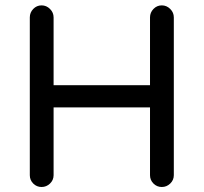

<svg xmlns="http://www.w3.org/2000/svg" viewBox="-20 -708 777 733"><path d="M93.8 -39.1V-641.6Q93.8 -660.2 106.9 -673.8Q120.1 -687.5 138.7 -687.5Q157.2 -687.5 170.9 -673.8Q184.6 -660.2 184.6 -641.6V-382.8H552.7V-641.6Q552.7 -660.2 565.9 -673.8Q579.1 -687.5 597.7 -687.5Q616.2 -687.5 629.9 -673.8Q643.6 -660.2 643.6 -641.6V-39.1Q643.6 -20.5 629.9 -7.3Q616.2 5.9 597.7 5.9Q579.1 5.9 565.9 -7.3Q552.7 -20.5 552.7 -39.1V-297.9H184.6V-39.1Q184.6 -20.5 170.9 -7.3Q157.2 5.9 138.7 5.9Q120.1 5.9 106.9 -7.3Q93.8 -20.5 93.8 -39.1Z"/></svg>

Font: KTXP_ComRound
Style: Medium
Weight: 500
Version: Version 1.01;May 16, 2022;FontCreator 13.0.0.2683 64-bit